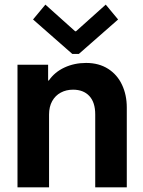

<svg xmlns="http://www.w3.org/2000/svg" viewBox="-20 -800 611 820"><path d="M54.7 -523.4H185.5V-456.1H188.5Q213.4 -492.2 255.4 -511.7Q297.4 -531.2 347.7 -531.2Q402.3 -531.2 441.7 -506.1Q481 -481 501.2 -437.7Q521.5 -394.5 521.5 -340.8V0H386.7V-311.5Q386.7 -362.8 361.6 -389.9Q336.4 -417 292 -417Q262.7 -417 239.5 -404.5Q216.3 -392.1 202.9 -368.2Q189.5 -344.2 189.5 -310.5V0H54.7ZM300.8 -666.5H304.7L431.6 -780.3L484.4 -716.8L316.9 -569.8H288.6L121.1 -716.8L173.8 -780.3Z"/></svg>

Font: Reddit Sans
Style: Bold
Weight: 700
Designer: Stephen Hutchings
Foundry: Reddit
Version: Version 1.013